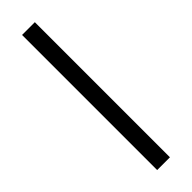

<svg xmlns="http://www.w3.org/2000/svg" viewBox="91 -770 818 818"><g transform="rotate(45 500.0 -360.5)"><path d="M93 -322V-399H907V-322Z"/></g></svg>

Font: M PLUS 1 Code
Style: Regular
Weight: 400
Designer: Coji Morishita
Foundry: UNDERFOREST DESIGN
Version: Version 1.005